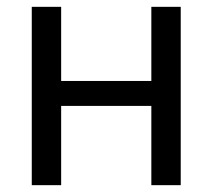

<svg xmlns="http://www.w3.org/2000/svg" viewBox="-20 -542 622 562"><path d="M159 -522H73V0H159V-232H423V0H509V-522H423V-305H159Z"/></svg>

Font: Raleway Med
Style: Regular
Weight: 500
Designer: Matt McInerney, Pablo Impallari, Rodrigo Fuenzalida
Foundry: Matt McInerney, Pablo Impallari, Rodrigo Fuenzalida
Version: Version 3.00 July 28, 2015